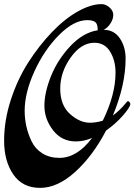

<svg xmlns="http://www.w3.org/2000/svg" viewBox="-20 -860 654 934"><path d="M456 -713Q455 -714 455 -718Q455 -743 443.5 -752.5Q432 -762 404 -762Q339 -762 267 -689.5Q195 -617 147.5 -513Q100 -409 100 -321Q100 -242 134 -172Q151 -136 186 -114Q221 -92 269 -92Q355 -92 428 -189Q388 -172 349 -172Q280 -172 238 -226.5Q196 -281 196 -345.5Q196 -410 228.5 -490.5Q261 -571 323 -636.5Q385 -702 456 -713ZM417 -263Q448 -263 480 -273Q542 -399 542 -507Q542 -566 515.5 -609Q489 -652 439 -652Q375 -652 324 -580.5Q273 -509 273 -428.5Q273 -348 320.5 -305.5Q368 -263 417 -263ZM484 -715Q535 -715 563 -673.5Q591 -632 591 -575Q591 -447 529 -298Q562 -322 590 -356Q599 -368 602.5 -368Q606 -368 610 -363.5Q614 -359 614 -354Q613 -338 578 -298Q543 -258 496 -225Q432 -102 346 -24Q260 54 175 54Q90 54 45 -11Q0 -76 0 -175Q0 -274 32.5 -374Q65 -474 117 -555.5Q169 -637 231.5 -702.5Q294 -768 358 -804Q422 -840 474 -840Q494 -840 512.5 -824Q531 -808 531 -787.5Q531 -767 517 -745.5Q503 -724 484 -715Z"/></svg>

Font: Dr Sugiyama
Style: Regular
Weight: 400
Designer: Alejandro Paul
Foundry: Alejandro Paul
Version: Version 1.000